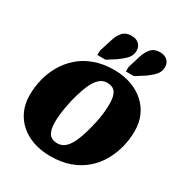

<svg xmlns="http://www.w3.org/2000/svg" viewBox="-226 -1159 1269 1340"><g transform="rotate(30 409.0 -489.0)"><path d="M371 17Q296 17 234 -4.5Q172 -26 127.5 -65.5Q83 -105 59 -160Q35 -215 35 -282Q35 -347 51 -411Q67 -475 100 -532Q133 -589 183 -633Q233 -677 302.5 -702.5Q372 -728 460 -728Q536 -728 597.5 -706Q659 -684 703.5 -644.5Q748 -605 772 -550.5Q796 -496 796 -429Q796 -364 780 -300Q764 -236 731.5 -178.5Q699 -121 648.5 -77Q598 -33 529 -8Q460 17 371 17ZM462 -626Q433 -626 410.5 -610Q388 -594 369.5 -563.5Q351 -533 336 -490Q321 -447 307 -392Q299 -357 293.5 -324.5Q288 -292 285 -261.5Q282 -231 282 -205Q282 -172 288 -149Q294 -126 305 -112Q316 -98 332 -91.5Q348 -85 369 -85Q398 -85 421 -100.5Q444 -116 462.5 -146.5Q481 -177 496 -220.5Q511 -264 524 -318Q533 -353 538.5 -386Q544 -419 546.5 -449Q549 -479 549 -506Q549 -539 543.5 -562Q538 -585 527 -599Q516 -613 499.5 -619.5Q483 -626 462 -626ZM335 -890Q348 -937 373.5 -966Q399 -995 444 -995Q484 -995 505.5 -974.5Q527 -954 527 -922Q527 -898 517.5 -879Q508 -860 489 -843Q470 -826 442 -805L370 -759H304L305 -795ZM564 -890Q578 -937 603 -966Q628 -995 674 -995Q713 -995 734.5 -974.5Q756 -954 756 -922Q756 -898 746.5 -879Q737 -860 718.5 -843Q700 -826 672 -805L599 -759H534L535 -795Z"/></g></svg>

Font: Roboto Serif Black
Style: Italic
Weight: 900
Italic angle: -10°
Version: Version 1.008